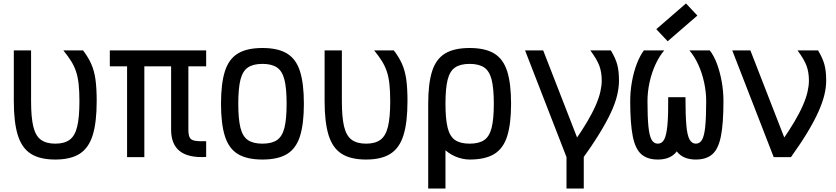

<svg xmlns="http://www.w3.org/2000/svg" viewBox="-20 -910 4840 1112"><path d="M300 14Q211 14 158.5 -19.5Q106 -53 83 -127.5Q60 -202 60 -324V-618H160V-324Q160 -230 173 -176.5Q186 -123 217 -100.5Q248 -78 300 -78Q353 -78 383.5 -100.5Q414 -123 427 -176.5Q440 -230 440 -324Q440 -381 435.5 -422.5Q431 -464 420.5 -495.5Q410 -527 392 -556Q374 -585 347 -618H461Q491 -579 508.5 -539.5Q526 -500 533 -449.5Q540 -399 540 -324Q540 -202 517 -127.5Q494 -53 441.5 -19.5Q389 14 300 14Z M1174 -1Q1072 5 1021.5 -34.5Q971 -74 971 -159V-618H1174V-526H616V-618H1174V-526H1071V-159Q1071 -129 1078.5 -114Q1086 -99 1108.5 -95Q1131 -91 1174 -92ZM716 0V-593H816V0Z M1500 14Q1410 14 1357.5 -18Q1305 -50 1282.5 -121.5Q1260 -193 1260 -309Q1260 -426 1282.5 -497Q1305 -568 1357.5 -600Q1410 -632 1500 -632Q1590 -632 1642.5 -600Q1695 -568 1717.5 -497Q1740 -426 1740 -309Q1740 -193 1717.5 -121.5Q1695 -50 1642.5 -18Q1590 14 1500 14ZM1500 -78Q1554 -78 1584.5 -99Q1615 -120 1627.5 -170.5Q1640 -221 1640 -309Q1640 -398 1627.5 -448Q1615 -498 1584.5 -519Q1554 -540 1500 -540Q1446 -540 1415.5 -519Q1385 -498 1372.5 -448Q1360 -398 1360 -309Q1360 -221 1372.5 -170.5Q1385 -120 1415.5 -99Q1446 -78 1500 -78Z M2100 14Q2011 14 1958.5 -19.5Q1906 -53 1883 -127.5Q1860 -202 1860 -324V-618H1960V-324Q1960 -230 1973 -176.5Q1986 -123 2017 -100.5Q2048 -78 2100 -78Q2153 -78 2183.5 -100.5Q2214 -123 2227 -176.5Q2240 -230 2240 -324Q2240 -381 2235.5 -422.5Q2231 -464 2220.5 -495.5Q2210 -527 2192 -556Q2174 -585 2147 -618H2261Q2291 -579 2308.5 -539.5Q2326 -500 2333 -449.5Q2340 -399 2340 -324Q2340 -202 2317 -127.5Q2294 -53 2241.5 -19.5Q2189 14 2100 14Z M2700 14Q2659 14 2616.5 -4Q2574 -22 2538.5 -60.5Q2503 -99 2481.5 -160.5Q2460 -222 2460 -309Q2460 -426 2482.5 -497Q2505 -568 2557.5 -600Q2610 -632 2700 -632Q2790 -632 2842.5 -600Q2895 -568 2917.5 -497Q2940 -426 2940 -309Q2940 -193 2917.5 -121.5Q2895 -50 2842.5 -18Q2790 14 2700 14ZM2460 182V-308H2560V182ZM2700 -78Q2754 -78 2784.5 -99Q2815 -120 2827.5 -170.5Q2840 -221 2840 -309Q2840 -398 2827.5 -448Q2815 -498 2784.5 -519Q2754 -540 2700 -540Q2646 -540 2615.5 -519Q2585 -498 2572.5 -448Q2560 -398 2560 -309Q2560 -221 2572.5 -170.5Q2585 -120 2615.5 -99Q2646 -78 2700 -78Z M3261 182V0L3021 -618H3126L3361 -14V182ZM3342 26 3304 -87Q3349 -151 3380 -203.5Q3411 -256 3430 -299.5Q3449 -343 3457 -378.5Q3465 -414 3465 -443Q3465 -492 3451 -529.5Q3437 -567 3399 -618H3518Q3545 -573 3555 -535.5Q3565 -498 3565 -443Q3565 -403 3554 -357Q3543 -311 3517 -255.5Q3491 -200 3448 -130.5Q3405 -61 3342 26Z M4010 14Q3948 14 3912.5 -19Q3877 -52 3863 -131Q3849 -210 3850 -347H3950Q3950 -245 3955 -186Q3960 -127 3973.5 -102.5Q3987 -78 4010 -78Q4033 -78 4046 -100.5Q4059 -123 4064.5 -177Q4070 -231 4070 -324Q4070 -378 4058 -433Q4046 -488 4024 -536Q4002 -584 3973 -618H4091Q4115 -587 4132.5 -540Q4150 -493 4160 -437Q4170 -381 4170 -324Q4170 -196 4155.5 -122Q4141 -48 4106 -17Q4071 14 4010 14ZM3790 14Q3729 14 3694 -17Q3659 -48 3644.5 -122Q3630 -196 3630 -324Q3630 -381 3640 -437Q3650 -493 3668 -540Q3686 -587 3709 -618H3827Q3798 -584 3776 -536Q3754 -488 3742 -433Q3730 -378 3730 -324Q3730 -231 3735.5 -177Q3741 -123 3754 -100.5Q3767 -78 3790 -78Q3814 -78 3827 -102.5Q3840 -127 3845.5 -186Q3851 -245 3850 -347H3950Q3951 -210 3936.5 -131Q3922 -52 3887 -19Q3852 14 3790 14ZM3847 -671 3781 -741 3953 -890 4019 -820Z M4461 0 4221 -618H4326L4561 -14V0ZM4561 0 4504 -87Q4549 -151 4580 -203.5Q4611 -256 4630 -299.5Q4649 -343 4657 -378.5Q4665 -414 4665 -443Q4665 -492 4651 -529.5Q4637 -567 4599 -618H4718Q4745 -573 4755 -535.5Q4765 -498 4765 -443Q4765 -404 4754.5 -360.5Q4744 -317 4720.5 -264Q4697 -211 4658 -146Q4619 -81 4561 0Z"/></svg>

Font: Victor Mono
Style: Bold
Weight: 700
Monospace: yes
Designer: Rune Bjørnerås
Version: Version 1.561;gftools[0.9.30]